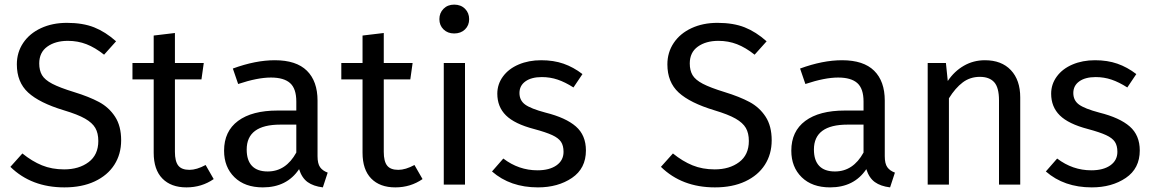

<svg xmlns="http://www.w3.org/2000/svg" viewBox="-20 -800 4994 832"><path d="M483 -621 431 -563Q392 -594 354.5 -608.5Q317 -623 274 -623Q220 -623 185 -598Q150 -573 150 -525Q150 -495 162 -474.5Q174 -454 206.5 -437Q239 -420 301 -401Q366 -381 409 -358Q452 -335 478.5 -294.5Q505 -254 505 -192Q505 -132 475.5 -86Q446 -40 390.5 -14Q335 12 259 12Q116 12 25 -77L77 -135Q119 -101 162 -83.5Q205 -66 258 -66Q322 -66 364 -97.5Q406 -129 406 -189Q406 -223 393 -245.5Q380 -268 348.5 -286Q317 -304 257 -322Q151 -354 102 -399Q53 -444 53 -521Q53 -573 80.5 -614Q108 -655 157.5 -678Q207 -701 270 -701Q339 -701 388 -681.5Q437 -662 483 -621Z M906 -24Q854 12 788 12Q721 12 683.5 -26.5Q646 -65 646 -138V-456H554V-527H646V-646L738 -657V-527H863L853 -456H738V-142Q738 -101 752.5 -82.5Q767 -64 801 -64Q832 -64 871 -85Z M1400 -52 1379 12Q1338 7 1313 -11Q1288 -29 1276 -67Q1223 12 1119 12Q1041 12 996 -32Q951 -76 951 -147Q951 -231 1011.5 -276Q1072 -321 1183 -321H1264V-360Q1264 -416 1237 -440Q1210 -464 1154 -464Q1096 -464 1012 -436L989 -503Q1087 -539 1171 -539Q1264 -539 1310 -493.5Q1356 -448 1356 -364V-123Q1356 -91 1367 -75.5Q1378 -60 1400 -52ZM1264 -139V-260H1195Q1049 -260 1049 -152Q1049 -105 1072 -81Q1095 -57 1140 -57Q1219 -57 1264 -139Z M1811 -24Q1759 12 1693 12Q1626 12 1588.5 -26.5Q1551 -65 1551 -138V-456H1459V-527H1551V-646L1643 -657V-527H1768L1758 -456H1643V-142Q1643 -101 1657.5 -82.5Q1672 -64 1706 -64Q1737 -64 1776 -85Z M1995 0H1903V-527H1995ZM2013 -717Q2013 -690 1995 -672.5Q1977 -655 1948 -655Q1920 -655 1902 -672.5Q1884 -690 1884 -717Q1884 -744 1902 -762Q1920 -780 1948 -780Q1977 -780 1995 -762Q2013 -744 2013 -717Z M2504 -479 2465 -421Q2429 -444 2396.5 -455Q2364 -466 2328 -466Q2283 -466 2257 -447.5Q2231 -429 2231 -397Q2231 -365 2255.5 -347Q2280 -329 2344 -312Q2432 -290 2475.5 -252Q2519 -214 2519 -148Q2519 -70 2458.5 -29Q2398 12 2311 12Q2191 12 2112 -57L2161 -113Q2228 -62 2309 -62Q2361 -62 2391.5 -83.5Q2422 -105 2422 -142Q2422 -169 2411 -185.5Q2400 -202 2373 -214.5Q2346 -227 2294 -241Q2210 -263 2172.5 -300Q2135 -337 2135 -394Q2135 -435 2159.5 -468.5Q2184 -502 2227.5 -520.5Q2271 -539 2325 -539Q2379 -539 2422 -524Q2465 -509 2504 -479Z M3302 -621 3250 -563Q3211 -594 3173.5 -608.5Q3136 -623 3093 -623Q3039 -623 3004 -598Q2969 -573 2969 -525Q2969 -495 2981 -474.5Q2993 -454 3025.5 -437Q3058 -420 3120 -401Q3185 -381 3228 -358Q3271 -335 3297.5 -294.5Q3324 -254 3324 -192Q3324 -132 3294.5 -86Q3265 -40 3209.5 -14Q3154 12 3078 12Q2935 12 2844 -77L2896 -135Q2938 -101 2981 -83.5Q3024 -66 3077 -66Q3141 -66 3183 -97.5Q3225 -129 3225 -189Q3225 -223 3212 -245.5Q3199 -268 3167.5 -286Q3136 -304 3076 -322Q2970 -354 2921 -399Q2872 -444 2872 -521Q2872 -573 2899.5 -614Q2927 -655 2976.5 -678Q3026 -701 3089 -701Q3158 -701 3207 -681.5Q3256 -662 3302 -621Z M3858 -52 3837 12Q3796 7 3771 -11Q3746 -29 3734 -67Q3681 12 3577 12Q3499 12 3454 -32Q3409 -76 3409 -147Q3409 -231 3469.5 -276Q3530 -321 3641 -321H3722V-360Q3722 -416 3695 -440Q3668 -464 3612 -464Q3554 -464 3470 -436L3447 -503Q3545 -539 3629 -539Q3722 -539 3768 -493.5Q3814 -448 3814 -364V-123Q3814 -91 3825 -75.5Q3836 -60 3858 -52ZM3722 -139V-260H3653Q3507 -260 3507 -152Q3507 -105 3530 -81Q3553 -57 3598 -57Q3677 -57 3722 -139Z M4401 -378V0H4309V-365Q4309 -421 4288 -444Q4267 -467 4226 -467Q4184 -467 4152 -443Q4120 -419 4092 -374V0H4000V-527H4079L4087 -449Q4115 -491 4156.5 -515Q4198 -539 4248 -539Q4320 -539 4360.5 -496Q4401 -453 4401 -378Z M4904 -479 4865 -421Q4829 -444 4796.5 -455Q4764 -466 4728 -466Q4683 -466 4657 -447.5Q4631 -429 4631 -397Q4631 -365 4655.5 -347Q4680 -329 4744 -312Q4832 -290 4875.5 -252Q4919 -214 4919 -148Q4919 -70 4858.5 -29Q4798 12 4711 12Q4591 12 4512 -57L4561 -113Q4628 -62 4709 -62Q4761 -62 4791.5 -83.5Q4822 -105 4822 -142Q4822 -169 4811 -185.5Q4800 -202 4773 -214.5Q4746 -227 4694 -241Q4610 -263 4572.5 -300Q4535 -337 4535 -394Q4535 -435 4559.5 -468.5Q4584 -502 4627.5 -520.5Q4671 -539 4725 -539Q4779 -539 4822 -524Q4865 -509 4904 -479Z"/></svg>

Font: Statis Sans
Style: Regular
Weight: 400
Designer: bBox Type GmbH
Foundry: bBox Type GmbH
Version: Version 1.000